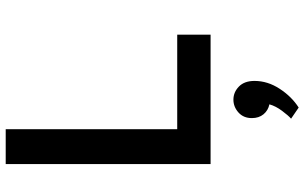

<svg xmlns="http://www.w3.org/2000/svg" viewBox="-212 -528 1041 656"><g transform="rotate(-90 308.0 -199.5)"><path d="M76 0V-700H195V-114H518V0ZM269 301 231 275Q241.5 266 257.8 244.2Q274 222.5 280 201Q259 196.5 246 180.8Q233 165 233 141Q233 112.5 252.2 95.2Q271.5 78 296 78Q321.5 78 340.8 96.8Q360 115.5 360 150Q360 195 333.2 236Q306.5 277 269 301Z"/></g></svg>

Font: Overpass Mono Light
Style: Regular
Weight: 300
Monospace: yes
Designer: Delve Withrington, Dave Bailey
Foundry: Delve Fonts LLC
Version: Version 4.000